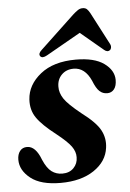

<svg xmlns="http://www.w3.org/2000/svg" viewBox="-52 -680 492 726"><g transform="rotate(-5 193.5 -316.5)"><path d="M158.5 -25.5Q185.5 -25.5 201.5 -42Q217.5 -58.5 217.5 -82.5Q218 -103.5 203.5 -123.8Q189 -144 148 -176.5Q97.5 -215.5 76.8 -245.5Q56 -275.5 58.5 -315.5Q62 -371 111.8 -410.8Q161.5 -450.5 246 -450.5Q316.5 -450.5 353 -424.2Q389.5 -398 390 -361.5Q390 -338 380.2 -325.8Q370.5 -313.5 354 -313.5Q337 -313.5 324.8 -324.8Q312.5 -336 301 -365.5Q278 -417 235 -417Q207 -417 189.5 -399.2Q172 -381.5 172 -354Q171.5 -331 186.5 -308.2Q201.5 -285.5 249.5 -247Q303.5 -206.5 320 -175.2Q336.5 -144 331.5 -108.5Q325 -57 276 -24Q227 9 149.5 9Q74 9 35.5 -21.5Q-3 -52 -3 -92Q-3 -112.5 6.8 -125Q16.5 -137.5 34 -137.5Q66.5 -137.5 86.5 -84Q100.5 -51.5 118 -38.5Q135.5 -25.5 158.5 -25.5ZM139.5 -476Q121 -465.5 113.5 -475Q106.5 -485 121 -498L251.5 -621Q262 -630.5 270.5 -636.2Q279 -642 289 -642Q299.5 -642 305.2 -636.5Q311 -631 316.5 -621L381.5 -496.5Q384.5 -490.5 383.2 -484.2Q382 -478 378.5 -475Q368 -467.5 356 -478L270 -550Z"/></g></svg>

Font: Fraunces 144pt Soft SemiBold
Style: Italic
Weight: 600
Italic angle: -16°
Version: Version 1.000;[b76b70a41]